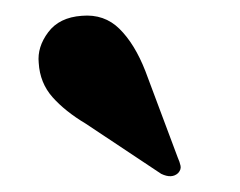

<svg xmlns="http://www.w3.org/2000/svg" viewBox="-20 -728 304 243"><path d="M164 -638 205 -528.5Q207.5 -523 208.5 -518.2Q209.5 -513.5 205.5 -509Q197.5 -501.5 184 -508L88.5 -571.5Q62.5 -587 46.5 -605Q30.5 -623 29 -648.5Q27 -668.5 41 -687.2Q55 -706 83.5 -708Q112 -710.5 131.2 -691.5Q150.5 -672.5 164 -638Z"/></svg>

Font: Fraunces 72pt S000
Style: Bold
Weight: 700
Version: Version 1.000; ttfautohint (v1.8.3)